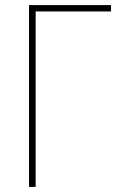

<svg xmlns="http://www.w3.org/2000/svg" viewBox="-20 -734 464 754"><path d="M94 0V-714H416V-689H120V0Z"/></svg>

Font: Noto Sans SemiCondensed Thin
Style: Regular
Weight: 100
Width: 4
Designer: Monotype Design Team
Foundry: Monotype Imaging Inc.
Version: Version 2.013; ttfautohint (v1.8.4.7-5d5b)